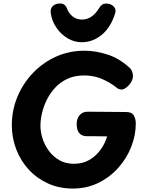

<svg xmlns="http://www.w3.org/2000/svg" viewBox="-20 -1074 862 1113"><path d="M733.8 -678.7Q739.8 -673.7 745.2 -661Q750.7 -648.3 750.7 -634.1Q750.7 -614.3 739.2 -596.3Q727.8 -578.3 712.4 -566.7Q697.1 -555 685.1 -555Q669.1 -555 658.6 -563.8Q648.1 -572.7 639.1 -578.9Q594.1 -609 554.3 -622.8Q514.6 -636.6 467.6 -636.6Q412.2 -636.6 370.6 -617Q328.9 -597.4 299.3 -565.1Q269.7 -532.8 250.8 -494.4Q232 -456.1 223.2 -417.1Q214.4 -378 214.4 -346Q214.4 -309 227 -270.1Q239.6 -231.1 264.2 -198.3Q288.9 -165.4 324.9 -145Q360.9 -124.6 407.8 -124.6Q449.3 -124.6 481.2 -138.7Q513 -152.8 537.1 -176.3Q561.1 -199.9 577 -227.8Q592.9 -255.7 601 -283.4Q582.8 -283.4 564.2 -283.9Q545.6 -284.4 525.3 -284.4Q505 -284.4 482.9 -284.4Q456.9 -284.4 440.8 -300.8Q424.8 -317.2 424.6 -354.9Q424.3 -386.1 441.5 -406.3Q458.7 -426.4 486.8 -426.4Q538.7 -426.4 598.8 -425.6Q659 -424.7 711.7 -424.7Q744.7 -424.4 755.9 -404.3Q767.1 -384.2 767.1 -358.1Q767.1 -289.7 740.8 -223Q714.6 -156.3 665.9 -101.5Q617.2 -46.7 550.2 -13.8Q483.1 19 401.6 19Q324.1 19 259.4 -10Q194.7 -39 147.5 -90Q100.3 -141 74.4 -207.5Q48.6 -274 48.6 -348Q48.6 -435 80.8 -512.5Q113 -590 170.5 -650.5Q228 -711 304.4 -745.5Q380.9 -780 469.1 -780Q536 -780 604.9 -757.3Q673.8 -734.7 733.8 -678.7ZM452.9 -829.2Q411 -829.2 372.3 -851.9Q333.7 -874.7 307.1 -913.4Q280.4 -952.2 274.2 -998.1Q270.4 -1023.3 285.7 -1038.5Q300.9 -1053.7 327.3 -1053.7Q357.1 -1053.7 367.2 -1027.1Q375.6 -1004.7 389.2 -989.8Q402.9 -974.9 419.9 -967.8Q436.9 -960.7 456 -960.7Q485 -960.7 509.6 -977.2Q534.2 -993.7 554.6 -1027.1Q562.9 -1041 572.6 -1047.2Q582.3 -1053.4 595.8 -1053.4Q622.1 -1053.4 638.6 -1036.7Q655.1 -1019.9 647.8 -998.1Q623.6 -917.7 571.2 -873.4Q518.9 -829.2 452.9 -829.2Z"/></svg>

Font: Playpen Sans Hebrew
Style: Regular
Weight: 400
Designer: Tom Grace, Laura Meseguer, Veronika Burian, José Scaglione
Foundry: TypeTogether
Version: Version 2.000